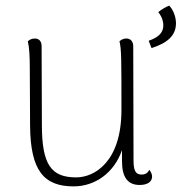

<svg xmlns="http://www.w3.org/2000/svg" viewBox="-20 -651 646 683"><path d="M582 -631C568 -626 552 -615 543 -608C558 -589 561 -572 561 -561C561 -536 546 -519 509 -506L519 -480C573 -497 606 -523 606 -568C606 -587 599 -613 582 -631ZM484 -30C463 -30 455 -43 455 -80L454 -486C454 -504 444 -514 430 -514C417 -514 409 -508 405 -504C412 -476 412 -441 412 -260C412 -75 316 -20 251 -20C163 -20 129 -64 129 -206L128 -487C128 -504 119 -514 104 -514C92 -514 84 -509 79 -504C84 -484 86 -450 86 -412L87 -205C88 -44 136 12 242 12C318 12 386 -36 414 -117V-78C414 -22 433 7 477 7C504 7 521 -4 521 -23C521 -30 518 -38 511 -47C504 -32 492 -30 484 -30Z"/></svg>

Font: Arima Koshi ExtraLight
Style: Regular
Weight: 275
Designer: Joana Correia and Natanael Gama
Foundry: NDISCOVER
Version: Version 1.019;PS 001.019;hotconv 1.0.88;makeotf.lib2.5.64775